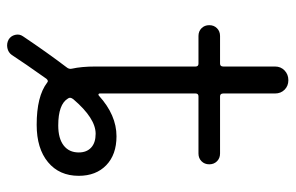

<svg xmlns="http://www.w3.org/2000/svg" viewBox="-164 -566 822 534"><g transform="rotate(90 247.0 -299.0)"><path d="M329 -50Q365 -50 384.5 -65Q404 -80 404 -107Q404 -129 390.5 -141.5Q377 -154 352 -154Q309 -154 256 -92Q249 -83 254 -77Q270 -50 329 -50ZM359 -212Q410 -212 439.5 -183.5Q469 -155 469 -107Q469 -53 431 -21.5Q393 10 327 10Q248 10 210 -19Q205 -24 199 -17Q155 45 133 79Q126 89 113.5 91.5Q101 94 90 88Q80 82 77 70Q74 58 81 48Q126 -19 167 -73Q173 -80 171 -88Q165 -115 165 -153V-432Q165 -440 157 -440H80Q67 -440 58.5 -448.5Q50 -457 50 -470Q50 -483 58.5 -491.5Q67 -500 80 -500H157Q165 -500 165 -509V-653Q165 -669 176 -679.5Q187 -690 203 -690Q219 -690 229.5 -679.5Q240 -669 240 -653V-509Q240 -500 248 -500H407Q420 -500 428.5 -491.5Q437 -483 437 -470Q437 -457 428.5 -448.5Q420 -440 407 -440H248Q240 -440 240 -432V-167V-165Q240 -163 242 -162Q244 -161 246 -163Q300 -212 359 -212Z"/></g></svg>

Font: Rounded Mplus 1c
Style: Regular
Weight: 400
Version: Version 1.059.20150529